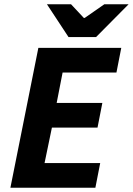

<svg xmlns="http://www.w3.org/2000/svg" viewBox="-20 -875 619 895"><path d="M28.5 0 158.8 -651.8H545.3L522.8 -536.8H271.8L244.2 -395.3H457.1L434.6 -280.3H222L187.7 -115H447.1L424.6 0ZM299.5 -702.1 198.8 -855.1H311.2L370.8 -791.4H374.8L466.3 -855.1H579.4L427.7 -702.1Z"/></svg>

Font: Source Sans 3
Style: Italic
Weight: 200
Italic angle: -11°
Designer: Paul D. Hunt
Foundry: Adobe
Version: Version 3.046;hotconv 1.0.118;makeotfexe 2.5.65603